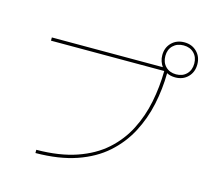

<svg xmlns="http://www.w3.org/2000/svg" viewBox="-120 -991 1240 1148"><g transform="rotate(15 500.0 -417.0)"><path d="M194 18V-2Q337 -3 441.5 -39Q546 -75 616.5 -138Q687 -201 729.5 -284Q772 -367 791 -462Q810 -557 811 -655H110V-675H797Q787 -689 781 -706.5Q775 -724 775 -744Q775 -791 805.5 -821.5Q836 -852 884 -852Q931 -852 961.5 -821.5Q992 -791 992 -744Q992 -696 961.5 -665.5Q931 -635 884 -635Q869 -635 855.5 -638Q842 -641 831 -647Q830 -548 809.5 -452Q789 -356 744.5 -271.5Q700 -187 627 -122Q554 -57 447 -20Q340 17 194 18ZM884 -654Q924 -654 948.5 -679Q973 -704 973 -744Q973 -784 948.5 -808.5Q924 -833 884 -833Q844 -833 819 -808.5Q794 -784 794 -744Q794 -704 819 -679Q844 -654 884 -654Z"/></g></svg>

Font: Murecho Thin
Style: Regular
Weight: 100
Designer: Neil Summerour
Foundry: Positype
Version: Version 1.010